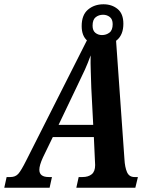

<svg xmlns="http://www.w3.org/2000/svg" viewBox="-58 -878 695 898"><path d="M-38 0 -27 -50H-9Q14 -50 27.5 -65Q41 -80 65 -128L361 -714H483L524 -134Q526 -96 536 -73Q546 -50 571 -50H587L575 0H299L310 -50H328Q355 -50 371 -63Q387 -76 387 -106Q387 -111 386.5 -117Q386 -123 386 -127L381 -237H189L143 -142Q126 -105 126 -84Q126 -50 170 -50H185L174 0ZM303 -476 216 -294H378L369 -467Q368 -511 366.5 -547Q365 -583 366 -619Q353 -583 339.5 -553Q326 -523 303 -476ZM416 -665Q377 -665 350.5 -687.5Q324 -710 324 -756Q324 -808 353.5 -833Q383 -858 426 -858Q465 -858 492 -836Q519 -814 519 -767Q519 -716 489 -690.5Q459 -665 416 -665ZM419 -714Q439 -714 454 -725.5Q469 -737 469 -765Q469 -788 455.5 -798.5Q442 -809 424 -809Q404 -809 389.5 -797.5Q375 -786 375 -758Q375 -735 388 -724.5Q401 -714 419 -714Z"/></svg>

Font: Noto Serif ExtraCondensed
Style: Bold Italic
Weight: 700
Width: 2
Italic angle: -12°
Designer: Monotype Design Team
Foundry: Monotype Imaging Inc.
Version: Version 2.013; ttfautohint (v1.8.4.7-5d5b)